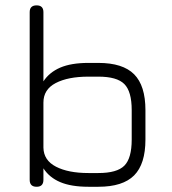

<svg xmlns="http://www.w3.org/2000/svg" viewBox="-20 -714 656 734"><path d="M120 0Q93.5 0 93.5 -26.5V-667.5Q93.5 -693.5 120 -693.5Q146 -693.5 146 -667.5V-403Q168.5 -437.5 210.2 -455.5Q252 -473.5 318 -473.5H356Q449.5 -473.5 492.8 -430Q536 -386.5 536 -293V-180.5Q536 -87 492.8 -43.5Q449.5 0 356 0H318Q252 0 210.2 -17.8Q168.5 -35.5 146 -70.5V-26.5Q146 0 120 0ZM318 -52.5H356Q427.5 -52.5 455.5 -80.8Q483.5 -109 483.5 -180.5V-293Q483.5 -364.5 455.2 -392.8Q427 -421 356 -421H318Q240 -421 193 -396.5Q146 -372 146 -322V-149.5Q147 -101 194 -76.8Q241 -52.5 318 -52.5Z"/></svg>

Font: Jura Light
Style: Regular
Weight: 400
Version: Version 5.106